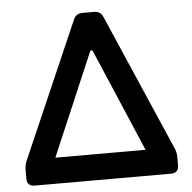

<svg xmlns="http://www.w3.org/2000/svg" viewBox="-51 -761 811 812"><g transform="rotate(-5 354.0 -355.0)"><path d="M31 -33V-67Q31 -89 39 -108L290 -684Q300 -710 329 -710H377Q406 -710 416 -684L666 -108Q675 -90 675 -68V-33Q675 0 642 0H64Q31 0 31 -33ZM544 -110 357 -548H348L161 -110Z"/></g></svg>

Font: Asap-SemiBold
Style: Regular
Weight: 600
Designer: Pablo Cosgaya
Foundry: Omnibus-Type
Version: Version 2.000; ttfautohint (v1.8)